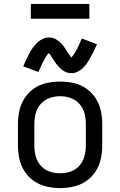

<svg xmlns="http://www.w3.org/2000/svg" viewBox="-20 -956 616 984"><path d="M346 -581Q363 -581 379 -589Q395 -597 407.5 -610Q420 -623 427.5 -634.5Q435 -646 443 -660Q451 -674 459.5 -691.5Q468 -709 477 -729L399 -759Q389 -734 380 -715.5Q371 -697 363 -684.5Q355 -672 346 -661Q342 -666 337.5 -672.5Q333 -679 328.5 -685Q324 -691 320.5 -697Q317 -703 313 -709Q309 -715 304.5 -721Q300 -727 294.5 -732.5Q289 -738 284 -742.5Q279 -747 272 -751.5Q265 -756 259 -758.5Q253 -761 245.5 -762.5Q238 -764 230 -764Q213 -764 197 -756Q181 -748 168.5 -735Q156 -722 148 -711Q140 -700 132 -685.5Q124 -671 116 -654Q108 -637 99 -616L177 -587Q187 -611 196 -629.5Q205 -648 212.5 -661Q220 -674 230 -684Q236 -678 245 -664Q254 -650 260.5 -640Q267 -630 276.5 -619Q286 -608 296 -599.5Q306 -591 319 -586Q332 -581 346 -581ZM288 8Q323 8 357.5 0Q392 -8 421 -27.5Q450 -47 469.5 -77Q489 -107 496.5 -141Q504 -175 504 -210V-320Q504 -355 496.5 -389.5Q489 -424 469.5 -453.5Q450 -483 421 -503Q392 -523 357.5 -530.5Q323 -538 288 -538Q253 -538 218.5 -530.5Q184 -523 155 -503Q126 -483 106.5 -453.5Q87 -424 79.5 -389.5Q72 -355 72 -320V-210Q72 -175 79.5 -141Q87 -107 106.5 -77Q126 -47 155 -27.5Q184 -8 218.5 0Q253 8 288 8ZM288 -68Q261 -68 234 -77Q207 -86 188.5 -107.5Q170 -129 163 -156Q156 -183 156 -210V-320Q156 -348 163 -375Q170 -402 188.5 -423Q207 -444 234 -453.5Q261 -463 288 -463Q316 -463 342.5 -453.5Q369 -444 387.5 -423Q406 -402 413 -375Q420 -348 420 -320V-210Q420 -183 413 -156Q406 -129 387.5 -107.5Q369 -86 342.5 -77Q316 -68 288 -68ZM438 -860V-936H138V-860Z"/></svg>

Font: Iosevka SS01 Extended
Style: Regular
Weight: 400
Width: 7
Monospace: yes
Designer: Belleve Invis
Foundry: Belleve Invis
Version: Version 3.4.7; ttfautohint (v1.8.3)